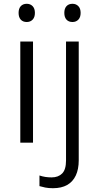

<svg xmlns="http://www.w3.org/2000/svg" viewBox="-20 -752 522 1012"><path d="M154 -533V0H87V-533ZM121 -732Q140 -732 152 -719.5Q164 -707 164 -684Q164 -661 152 -648.5Q140 -636 121 -636Q101 -636 89.5 -648.5Q78 -661 78 -684Q78 -707 89.5 -719.5Q101 -732 121 -732ZM259 240Q236 240 218.5 236.5Q201 233 188 229V173Q203 178 218.5 180.5Q234 183 252 183Q287 183 307.5 162.5Q328 142 328 94V-533H395V93Q395 140 379.5 173Q364 206 334 223Q304 240 259 240ZM319 -684Q319 -707 330.5 -719.5Q342 -732 362 -732Q381 -732 393 -719.5Q405 -707 405 -684Q405 -661 393 -648.5Q381 -636 362 -636Q342 -636 330.5 -648.5Q319 -661 319 -684Z"/></svg>

Font: Noto Sans Syriac Eastern Light
Style: Regular
Weight: 300
Designer: Patrick Giasson and the Monotype Design Team
Foundry: Monotype Imaging Inc.
Version: Version 3.001